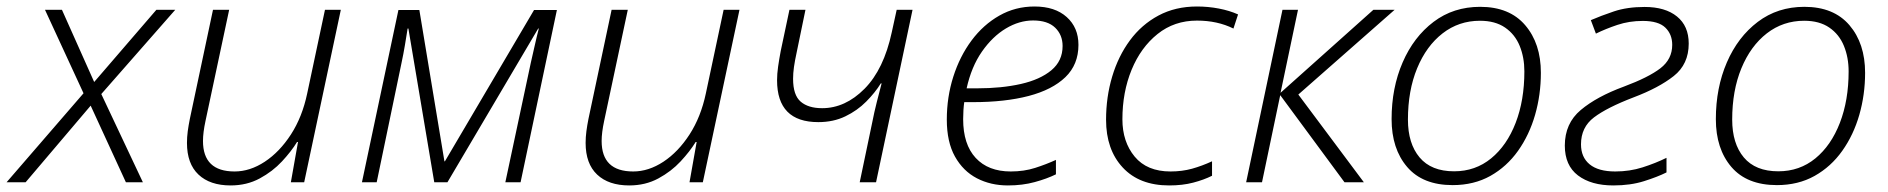

<svg xmlns="http://www.w3.org/2000/svg" viewBox="-55 -561 5812 591"><path d="M-34.7 0 202.1 -273.9 83.5 -530.8H135.7L234.9 -308.6L426.3 -530.8H484.4L256.8 -271.5L384.8 0H332.5L224.1 -235.8L23.9 0Z M654.8 9.8Q591.3 9.8 555.9 -23.7Q520.5 -57.1 520.5 -121.1Q520.5 -138.7 522.9 -157Q525.4 -175.3 529.3 -194.8L600.6 -530.8H650.4L577.6 -189Q569.8 -152.8 569.8 -127Q569.8 -33.2 667 -33.2Q714.4 -33.2 760 -63.2Q805.7 -93.3 840.6 -147.2Q875.5 -201.2 890.6 -273.4L945.3 -530.8H994.1L881.3 0H840.3L862.3 -124H859.4Q841.8 -95.2 813 -64.2Q784.2 -33.2 744.4 -11.7Q704.6 9.8 654.8 9.8Z M1059.1 0 1171.4 -530.3H1235.8L1313 -64.5H1314.5L1588.9 -530.3H1659.2L1547.4 0H1500.5L1579.1 -368.7Q1585.4 -396 1591.1 -421.4Q1596.7 -446.8 1603.5 -473.1H1601.6L1322.3 0H1281.7L1202.1 -473.1H1199.7Q1195.8 -448.7 1191.4 -422.1Q1187 -395.5 1180.7 -366.2L1104.5 0Z M1881.8 9.8Q1818.4 9.8 1783 -23.7Q1747.6 -57.1 1747.6 -121.1Q1747.6 -138.7 1750 -157Q1752.4 -175.3 1756.3 -194.8L1827.6 -530.8H1877.4L1804.7 -189Q1796.9 -152.8 1796.9 -127Q1796.9 -33.2 1894 -33.2Q1941.4 -33.2 1987.1 -63.2Q2032.7 -93.3 2067.6 -147.2Q2102.5 -201.2 2117.7 -273.4L2172.4 -530.8H2221.2L2108.4 0H2067.4L2089.4 -124H2086.4Q2068.8 -95.2 2040 -64.2Q2011.2 -33.2 1971.4 -11.7Q1931.6 9.8 1881.8 9.8Z M2591.3 0 2629.4 -182.1Q2636.2 -216.8 2644 -247.3Q2651.9 -277.8 2658.7 -304.2H2656.2Q2638.7 -275.9 2611.3 -248.3Q2584 -220.7 2547.1 -202.9Q2510.3 -185.1 2463.9 -185.1Q2336.9 -185.1 2336.9 -314Q2336.9 -333.5 2340.1 -356Q2343.3 -378.4 2348.1 -403.8L2375 -530.8H2424.3L2397.5 -400.9Q2391.6 -374 2388.9 -354.7Q2386.2 -335.4 2386.2 -318.4Q2386.2 -268.1 2409.7 -248Q2433.1 -228 2475.6 -228Q2546.9 -228 2606.2 -287.8Q2665.5 -347.7 2689.9 -461.4L2705.1 -530.8H2753.9L2641.6 0Z M3047.4 9.8Q2994.6 9.8 2952.1 -12.2Q2909.7 -34.2 2884.5 -79.1Q2859.4 -124 2859.4 -192.9Q2859.4 -262.2 2879.4 -325Q2899.4 -387.7 2935.5 -436.3Q2971.7 -484.9 3021 -512.9Q3070.3 -541 3129.4 -541Q3192.4 -541 3228.5 -508.5Q3264.6 -476.1 3264.6 -422.9Q3264.6 -362.3 3224.4 -323.5Q3184.1 -284.7 3111.3 -265.6Q3038.6 -246.6 2940.4 -246.6H2913.1Q2911.6 -236.8 2910.6 -222.4Q2909.7 -208 2909.7 -194.3Q2909.7 -116.7 2948.2 -75Q2986.8 -33.2 3056.2 -33.2Q3097.2 -33.2 3131.3 -44.2Q3165.5 -55.2 3195.3 -68.8V-24.4Q3167.5 -10.7 3129.9 -0.5Q3092.3 9.8 3047.4 9.8ZM2920.4 -289.1H2953.1Q3027.8 -289.1 3087.2 -302.5Q3146.5 -315.9 3181.2 -344.7Q3215.8 -373.5 3215.8 -419.4Q3215.8 -453.6 3192.9 -475.8Q3169.9 -498 3125 -498Q3082.5 -498 3041.3 -473.4Q3000 -448.7 2967.5 -402.1Q2935.1 -355.5 2920.4 -289.1Z M3543.9 9.8Q3452.1 9.8 3400.9 -45.4Q3349.6 -100.6 3349.6 -192.4Q3349.6 -262.2 3368.4 -325.2Q3387.2 -388.2 3423.1 -436.8Q3459 -485.4 3511 -513.2Q3563 -541 3629.4 -541Q3663.6 -541 3696.8 -534.7Q3730 -528.3 3755.9 -516.6L3741.7 -473.1Q3692.4 -497.6 3629.4 -497.6Q3559.6 -497.6 3508.1 -456.3Q3456.5 -415 3428.2 -346.2Q3399.9 -277.3 3399.9 -193.8Q3399.9 -124.5 3437.7 -78.9Q3475.6 -33.2 3547.9 -33.2Q3583.5 -33.2 3614.3 -41.7Q3645 -50.3 3675.8 -64.5V-20Q3650.4 -7.3 3617.7 1.2Q3585 9.8 3543.9 9.8Z M3780.8 0 3892.6 -530.8H3940.4L3886.7 -275.4L4172.4 -530.8H4237.8L3941.4 -270L4143.1 0H4083.5L3885.7 -268.1L3829.6 0Z M4416.5 8.8Q4324.2 8.8 4276.4 -47.1Q4228.5 -103 4228.5 -194.3Q4228.5 -290.5 4262.5 -368.9Q4296.4 -447.3 4357.7 -493.7Q4418.9 -540 4501 -540Q4591.3 -540 4639.6 -483.6Q4688 -427.2 4688 -336.9Q4688 -269.5 4670.2 -207.5Q4652.3 -145.5 4617.7 -96.7Q4583 -47.9 4532.5 -19.5Q4481.9 8.8 4416.5 8.8ZM4420.9 -33.7Q4486.3 -33.7 4534.9 -73.5Q4583.5 -113.3 4610.4 -182.9Q4637.2 -252.4 4637.2 -341.3Q4637.2 -384.3 4622.8 -419.7Q4608.4 -455.1 4577.9 -476.1Q4547.4 -497.1 4500.5 -497.1Q4435.5 -497.1 4385.5 -458.3Q4335.4 -419.4 4307.1 -350.8Q4278.8 -282.2 4278.8 -192.9Q4278.8 -119.1 4314.7 -76.4Q4350.6 -33.7 4420.9 -33.7Z M4911.1 9.8Q4842.8 9.8 4802.2 -21Q4761.7 -51.8 4761.7 -112.8Q4761.7 -181.2 4810.8 -222.4Q4859.9 -263.7 4943.4 -294.4Q5019.5 -322.8 5055.9 -350.8Q5092.3 -378.9 5092.3 -422.9Q5092.3 -455.6 5071 -476.1Q5049.8 -496.6 5001.5 -496.6Q4960 -496.6 4923.6 -484.4Q4887.2 -472.2 4857.4 -457.5L4841.8 -499Q4872.1 -512.2 4912.8 -525.9Q4953.6 -539.6 5007.3 -539.6Q5070.8 -539.6 5106.9 -510.3Q5143.1 -481 5143.1 -426.8Q5143.1 -363.3 5096.9 -326.9Q5050.8 -290.5 4973.1 -261.2Q4891.6 -230 4851.6 -199.7Q4811.5 -169.4 4811.5 -116.7Q4811.5 -77.1 4838.1 -55.2Q4864.7 -33.2 4917 -33.2Q4961.4 -33.2 5001.2 -45.9Q5041 -58.6 5074.7 -75.2V-30.3Q5047.4 -16.6 5005.6 -3.4Q4963.9 9.8 4911.1 9.8Z M5414.6 8.8Q5322.3 8.8 5274.4 -47.1Q5226.6 -103 5226.6 -194.3Q5226.6 -290.5 5260.5 -368.9Q5294.4 -447.3 5355.7 -493.7Q5417 -540 5499 -540Q5589.4 -540 5637.7 -483.6Q5686 -427.2 5686 -336.9Q5686 -269.5 5668.2 -207.5Q5650.4 -145.5 5615.7 -96.7Q5581.1 -47.9 5530.5 -19.5Q5480 8.8 5414.6 8.8ZM5418.9 -33.7Q5484.4 -33.7 5533 -73.5Q5581.5 -113.3 5608.4 -182.9Q5635.3 -252.4 5635.3 -341.3Q5635.3 -384.3 5620.8 -419.7Q5606.4 -455.1 5575.9 -476.1Q5545.4 -497.1 5498.5 -497.1Q5433.6 -497.1 5383.5 -458.3Q5333.5 -419.4 5305.2 -350.8Q5276.9 -282.2 5276.9 -192.9Q5276.9 -119.1 5312.7 -76.4Q5348.6 -33.7 5418.9 -33.7Z"/></svg>

Font: Open Sans Light
Style: Italic
Weight: 300
Italic angle: -12°
Designer: Monotype Design Team
Foundry: Monotype Imaging Inc.
Version: Version 3.003; ttfautohint (v1.8.4)